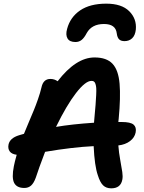

<svg xmlns="http://www.w3.org/2000/svg" viewBox="-20 -1026 793 1056"><path d="M564.9 -1005.9Q648.9 -1005.9 690.7 -964.4Q732.4 -922.9 727.1 -863.8Q723.6 -831.5 707 -815.7Q690.4 -799.8 665 -799.8Q645 -799.8 635 -809.8Q625 -819.8 622.1 -842.8Q616.2 -894 551.8 -894Q484.9 -894 457 -844.2Q443.4 -817.9 429 -806.4Q414.6 -794.9 395 -794.9Q362.8 -794.9 351.3 -814.7Q339.8 -834.5 349.1 -867.2Q366.2 -931.6 420.7 -968.8Q475.1 -1005.9 564.9 -1005.9ZM591.8 9.8Q564 9.8 547.1 -6.6Q530.3 -22.9 518.1 -62Q500 -113.8 495.1 -222.2Q376.5 -216.3 228 -190.9Q192.4 -97.7 176.8 -48.8Q166 -19 151.1 -5.6Q136.2 7.8 113.8 7.8Q72.3 7.8 57.9 -20Q43.5 -47.9 56.2 -111.8Q60.1 -132.8 71.8 -174.8Q44.4 -178.2 33.4 -193.4Q22.5 -208.5 26.9 -231Q34.2 -266.6 85 -282.2Q89.4 -283.7 98.4 -286.1Q107.4 -288.6 111.8 -290Q120.6 -312 138.4 -354Q156.2 -396 166.5 -420.9Q176.8 -445.8 189 -480.7Q201.2 -515.6 208 -544.9Q217.8 -591.8 256.8 -591.8Q279.8 -591.8 296.9 -579.1Q397.9 -710 500 -710Q566.4 -710 598.9 -675.3Q631.3 -640.6 637.7 -565.7Q644 -490.7 632.8 -373Q632.3 -370.1 631.8 -364Q631.3 -357.9 630.9 -355H648.9Q697.8 -355 714.6 -340.6Q731.4 -326.2 726.1 -297.9Q720.7 -269.5 695.1 -250Q669.4 -230.5 630.9 -226.1Q633.8 -186.5 641.4 -145.5Q648.9 -104.5 652.6 -79.8Q656.2 -55.2 652.8 -38.1Q644 9.8 591.8 9.8ZM482.9 -581.1Q449.7 -581.1 397.7 -513.7Q345.7 -446.3 288.1 -328.1Q374 -342.8 497.1 -351.1Q497.6 -355 498 -362.5Q498.5 -370.1 499 -374Q503.4 -420.4 505.6 -449Q507.8 -477.5 509 -503.2Q510.3 -528.8 509.3 -542Q508.3 -555.2 504.9 -564.9Q501.5 -574.7 496.3 -577.9Q491.2 -581.1 482.9 -581.1Z"/></svg>

Font: Shantell Sans Normal
Style: Italic
Weight: 600
Italic angle: -11.31°
Designer: Stephen Nixon, Anya Danilova, Shantell Martin
Foundry: Arrow Type
Version: Version 1.006;[559af2be0]